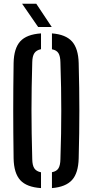

<svg xmlns="http://www.w3.org/2000/svg" viewBox="-20 -982 487 1009"><path d="M195.5 6.5Q120 1.5 86.5 -35.2Q53 -72 51.5 -149.5Q50.5 -220.5 50 -282Q49.5 -343.5 49.5 -401.8Q49.5 -460 50 -520.8Q50.5 -581.5 51.5 -650.5Q53 -728 86.5 -764.8Q120 -801.5 195.5 -806.5V-723.5Q171 -718.5 160.5 -702.5Q150 -686.5 149.5 -654.5Q147.5 -584.5 146.5 -523Q145.5 -461.5 145.5 -402.5Q145.5 -343.5 146.5 -281Q147.5 -218.5 149.5 -145.5Q150 -113 160.5 -97.2Q171 -81.5 195.5 -76.5ZM253 6.5V-77Q277.5 -81.5 287.2 -97.5Q297 -113.5 297.5 -145.5Q300 -217 301 -279Q302 -341 302 -399.8Q302 -458.5 301 -520.8Q300 -583 297.5 -654.5Q297 -686.5 287.2 -702.5Q277.5 -718.5 253 -723V-806.5Q325.5 -801 358.5 -764Q391.5 -727 393.5 -650.5Q395.5 -581.5 396.2 -520.8Q397 -460 397 -401.5Q397 -343 396.2 -281.8Q395.5 -220.5 393.5 -149.5Q391.5 -72.5 358.5 -36Q325.5 0.5 253 6.5ZM180.5 -840 96 -962.5H170.5L252 -840Z"/></svg>

Font: Big Shoulders Stencil Text Thin SemiBold
Style: Regular
Weight: 600
Version: Version 2.001